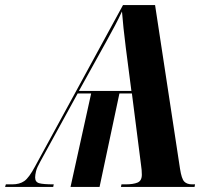

<svg xmlns="http://www.w3.org/2000/svg" viewBox="-64 -734 842 754"><path d="M-44 0 -41 -10H-16Q13 -10 31.5 -23Q50 -36 74 -81L419 -714H545L643 -71Q649 -32 659.5 -21Q670 -10 691 -10H702L700 0H411L413 -10H429Q459 -10 476 -17Q493 -24 493 -48Q493 -66 490 -85L454 -367H405L327 0H213L294 -367H241L94 -99Q81 -76 77.5 -61.5Q74 -47 74 -37Q74 -19 90 -14.5Q106 -10 147 -10L145 0ZM246 -377H452L430 -547Q425 -586 421 -624Q417 -662 415 -689Q402 -661 388 -634.5Q374 -608 353 -570Z"/></svg>

Font: Noto Serif Display SemiCondensed
Style: Bold Italic
Weight: 700
Width: 4
Italic angle: -12°
Designer: Monotype Design Team
Foundry: Monotype Imaging Inc.
Version: Version 2.009